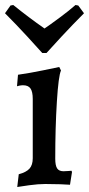

<svg xmlns="http://www.w3.org/2000/svg" viewBox="-33 -736 356 768"><path d="M42 -39Q72 -47 85 -61.5Q98 -76 98 -103V-340Q98 -369 89 -382Q80 -395 59 -395Q53 -395 45 -393.5Q37 -392 35 -391L39 -437Q88 -444 138.5 -454.5Q189 -465 204 -468L211 -454Q201 -433 194.5 -329.5Q188 -226 188 -101Q188 -74 195.5 -62.5Q203 -51 221 -51Q231 -51 240.5 -52Q250 -53 253 -53L255 -48L247 3Q237 2 208.5 1Q180 0 148 0Q120 0 83.5 5Q47 10 36 12ZM-13 -683 9 -714 20 -716Q82 -666 145 -622Q149 -625 168 -638Q175 -643 207 -666.5Q239 -690 269 -716L280 -714L303 -683Q259 -639 212.5 -589Q166 -539 153 -524H136Q123 -539 77 -589Q31 -639 -13 -683Z"/></svg>

Font: Alegreya Medium
Style: Regular
Weight: 500
Designer: Juan Pablo del Peral
Foundry: Huerta Tipografica
Version: Version 2.007; ttfautohint (v1.6)